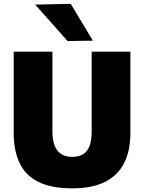

<svg xmlns="http://www.w3.org/2000/svg" viewBox="-20 -988 767 1022"><path d="M365 14.5Q251 14.5 182.5 -20.8Q114 -56 83.5 -122Q53 -188 53 -279Q53 -297.5 53 -329Q53 -360.5 53 -398.8Q53 -437 53 -474Q53 -544.5 53 -599.8Q53 -655 53 -713H259Q259 -655 259 -599.8Q259 -544.5 259 -474V-288Q259 -244.5 270.2 -214.2Q281.5 -184 305 -168.5Q328.5 -153 364.5 -153Q402 -153 424.8 -168.5Q447.5 -184 457.8 -214.2Q468 -244.5 468 -288.5V-474Q468 -544.5 468 -599.8Q468 -655 468 -713H674Q674 -655 674 -599.8Q674 -544.5 674 -474Q674 -437 674 -398.2Q674 -359.5 674 -327.5Q674 -295.5 674 -278.5Q674 -187.5 641.5 -121.8Q609 -56 540.8 -20.8Q472.5 14.5 365 14.5ZM339.5 -769.5Q312 -801 283.5 -832.8Q255 -864.5 226.2 -897.2Q197.5 -930 167 -963.5L356.5 -967.5Q386 -918 415.5 -869.2Q445 -820.5 474.5 -771.5Z"/></svg>

Font: Commissioner Thin ExtraBold
Style: Regular
Weight: 800
Version: Version 1.000